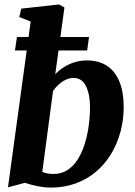

<svg xmlns="http://www.w3.org/2000/svg" viewBox="-20 -837 610 867"><path d="M229.5 -502Q245 -518.5 266.5 -532.5Q288 -546.5 314.5 -555.2Q341 -564 372 -564Q427.5 -564 464.2 -539Q501 -514 519.8 -467.2Q538.5 -420.5 538.5 -354Q538.5 -295.5 524 -241.8Q509.5 -188 481.8 -142Q454 -96 414 -62Q374 -28 322.5 -9Q271 10 210 10Q180 10 147.5 3.2Q115 -3.5 92.5 -11.5L16 9L118.5 -740L67 -760L76 -798L246.5 -817L271 -803ZM171 -61Q181.5 -56 194.2 -53.8Q207 -51.5 222 -51.5Q257.5 -51.5 284.5 -69Q311.5 -86.5 330.8 -116.8Q350 -147 362.2 -186Q374.5 -225 380.5 -268.5Q386.5 -312 386.5 -355.5Q386.5 -409.5 368.5 -447.2Q350.5 -485 312.5 -485Q293 -485 275.5 -476.2Q258 -467.5 243.8 -454.2Q229.5 -441 219.5 -426.5ZM56.5 -670H382L373.5 -609H47.5Z"/></svg>

Font: Merriweather 28pt ExtraBold
Style: Italic
Weight: 800
Italic angle: -7.8°
Version: Version 2.101